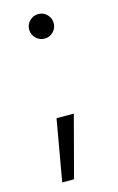

<svg xmlns="http://www.w3.org/2000/svg" viewBox="-108 -564 476 775"><g transform="rotate(-15 129.5 -177.0)"><path d="M52.2 164.1 97.2 -92.3H169.4L101.6 164.1ZM134.3 -415Q113.3 -415 98.1 -430.2Q83 -445.3 83 -466.3Q83 -487.3 98.1 -502.4Q113.3 -517.6 134.3 -517.6Q155.8 -517.6 170.7 -502.4Q185.5 -487.3 185.5 -466.3Q185.5 -445.3 170.7 -430.2Q155.8 -415 134.3 -415Z"/></g></svg>

Font: Inter Tight Light
Style: Regular
Weight: 300
Designer: Rasmus Andersson
Foundry: rsms
Version: Version 3.004